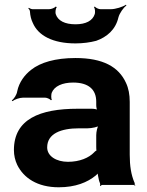

<svg xmlns="http://www.w3.org/2000/svg" viewBox="-20 -784 625 814"><path d="M530 -128V-352C530 -383 525 -410 514 -433C483 -501 416 -538 300 -538C214 -538 151 -519 112 -488C85 -467 61 -436 53 -397C51 -382 39 -365 30 -358L33 -355C41 -362 63 -370 78 -370H171C179 -370 192 -364 196 -359L200 -361C196 -366 197 -383 199 -390C210 -419 245 -434 290 -434C356 -434 388 -404 388 -353V-338C388 -331 390 -318 394 -314L396 -317C392 -321 378 -323 369 -323H309C149 -323 39 -279 39 -148C39 -125 44 -104 53 -85C80 -30 138 10 229 10C300 10 351 -11 386 -40C390 -44 397 -50 398 -54L394 -55C393 -51 395 -43 396 -37C398 -26 400 -16 404 -7C405 -5 405 1 404 3L406 5C407 3 411 0 414 0H546C548 0 551 2 552 3L554 1C553 0 550 -2 550 -4C550 -5 552 -7 552 -7L550 -10C536 -43 530 -80 530 -128ZM180 -159C180 -218 239 -240 315 -240H351C369 -240 397 -246 404 -253L400 -256C393 -249 388 -225 388 -211V-162C388 -159 388 -145 390 -143L392 -146C390 -148 381 -141 379 -138C357 -115 318 -98 268 -98C219 -98 180 -122 180 -159ZM300 -681C255 -681 225 -696 216 -725C214 -733 216 -749 221 -754L216 -756C212 -751 198 -745 188 -745H118C113 -745 105 -749 102 -751L100 -748C103 -746 107 -740 107 -735C108 -718 112 -701 119 -687C142 -633 204 -600 300 -600C331 -600 362 -604 388 -611C433 -627 470 -658 482 -710C487 -729 504 -752 516 -761L514 -764C501 -755 470 -745 450 -745H406C398 -745 386 -751 382 -756L378 -754C383 -749 384 -733 382 -725C373 -696 344 -681 300 -681Z"/></svg>

Font: Asimov
Style: EdgeWide
Weight: 500
Designer: Google
Version: Version 2.000980: 2014